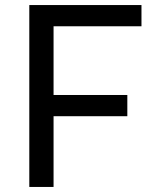

<svg xmlns="http://www.w3.org/2000/svg" viewBox="-20 -740 612 760"><path d="M96 0V-720H192V0ZM152 -280V-364H484V-280ZM152 -636V-720H540V-636Z"/></svg>

Font: Kufam
Style: Regular
Weight: 400
Designer: Wael Morcos, Artur Schmal
Foundry: Original Type
Version: Version 1.301; ttfautohint (v1.8.3)